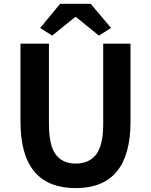

<svg xmlns="http://www.w3.org/2000/svg" viewBox="-20 -968 787 1002"><path d="M375 13.7Q86.9 13.7 86.9 -333V-740.2H235.4V-320.3Q235.4 -209 271 -161.6Q306.6 -114.3 375 -114.3Q445.3 -114.3 481.9 -162.1Q518.6 -210 518.6 -320.3V-740.2H661.1V-333Q661.1 13.7 375 13.7ZM189.5 -822.3 293.9 -948.2H453.1L559.6 -822.3L496.1 -782.2L377 -878.9H372.1L252 -782.2Z"/></svg>

Font: Gen Shin Gothic Bold
Style: Bold
Weight: 700
Designer: [Source Han Sans]
Ryoko NISHIZUKA  (kana & ideographs); Paul D. Hunt (Latin, Greek & Cyrillic); Wenlong ZHANG  (bopomofo
Version: Version 1.002.20150607